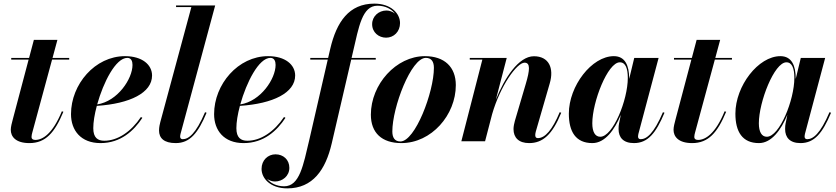

<svg xmlns="http://www.w3.org/2000/svg" viewBox="-20 -780 4618 1060"><path d="M330 -163 321.5 -165.5C270.5 -41 215 -7.5 175 -7.5C161.5 -7.5 154 -13 154 -23.5C154 -32.5 156.5 -41.5 158.5 -49L267.5 -451H362V-460H270L297 -560H167L140.5 -460H42V-451H138L51 -122.5C45.5 -102.5 39.5 -79 39.5 -63.5C39.5 -26.5 65.5 10 142.5 10C231.5 10 282 -47.5 330 -163Z M495 -72.5C495 -105.5 502 -149.5 514.5 -195.5C698 -207.5 819.5 -268 819.5 -363C819.5 -423 764.5 -470 670 -470C504.5 -470 372 -314.5 372 -150C372 -60 426.5 10 535 10C646.5 10 719.5 -58.5 766 -129.5L758 -134C703.5 -52.5 629 -3 556 -3C519.5 -3 495 -19.5 495 -72.5ZM683 -460.5C704.5 -460.5 711.5 -442 711.5 -421.5C711.5 -345 629.5 -221 516.5 -203.5C550.5 -325 618.5 -460.5 683 -460.5Z M1120.5 -157.5 1112 -160.5C1061 -40.5 1020.5 -11.5 988.5 -11.5C979 -11.5 974.5 -17.5 974.5 -26C974.5 -30.5 975.5 -36.5 977 -42L1168 -750H952V-741H1036.5L865 -106C862.5 -96 858 -78.5 858 -59.5C858 -17.5 885.5 10 950 10C1029 10 1073.5 -45.5 1120.5 -157.5Z M1285 -72.5C1285 -105.5 1292 -149.5 1304.5 -195.5C1488 -207.5 1609.5 -268 1609.5 -363C1609.5 -423 1554.5 -470 1460 -470C1294.5 -470 1162 -314.5 1162 -150C1162 -60 1216.5 10 1325 10C1436.5 10 1509.5 -58.5 1556 -129.5L1548 -134C1493.5 -52.5 1419 -3 1346 -3C1309.5 -3 1285 -19.5 1285 -72.5ZM1473 -460.5C1494.5 -460.5 1501.5 -442 1501.5 -421.5C1501.5 -345 1419.5 -221 1306.5 -203.5C1340.5 -325 1408.5 -460.5 1473 -460.5Z M1693 -460V-451H1789.5L1687 -5.5C1654.5 131 1634.5 248.5 1549 248.5C1506 248.5 1473.5 231 1454.5 207.5C1467 216.5 1482.5 222 1498 222C1540 222 1577.5 191.5 1577.5 146.5C1577.5 101.5 1544 72 1501 72C1459.5 72 1424 104 1424 152.5C1424 205.5 1473.5 260 1566 260C1707 260 1777.5 157.5 1811.5 11.5L1919 -451H2054.5V-460H1921L1929 -494.5C1961 -631 1979 -748.5 2064 -748.5C2108.5 -748.5 2141.5 -729.5 2160.5 -705C2147 -715.5 2130 -722 2114 -722C2071 -722 2034.5 -690.5 2034.5 -646.5C2034.5 -601 2071 -572 2111.5 -572C2154.5 -572 2188.5 -605.5 2188.5 -652.5C2188.5 -705.5 2139 -760 2046.5 -760C1906.5 -760 1838 -658.5 1803.5 -511.5L1791.5 -460Z M2196 10C2362 10 2496.5 -145 2496.5 -310C2496.5 -410 2434 -470 2325.5 -470C2167 -470 2027.5 -314.5 2027.5 -147C2027.5 -47 2087.5 10 2196 10ZM2190.5 1C2159.5 1 2146 -20 2146 -54C2146 -188 2249.5 -460.5 2331 -460.5C2362 -460.5 2375.5 -439.5 2375.5 -405.5C2375.5 -271.5 2272 1 2190.5 1Z M2643 -451 2527 0H2658L2697 -150C2742 -306 2833.5 -434 2876 -434C2909 -434 2905.5 -393.5 2882.5 -316L2822.5 -112.5C2819 -100 2815 -82 2815 -67.5C2815 -19.5 2844.5 10 2901.5 10C2976.5 10 3029.5 -37 3078.5 -157.5L3070 -160.5C3029.5 -63 2989 -17.5 2949.5 -17.5C2939 -17.5 2935 -23.5 2935 -34.5C2935 -39.5 2936.5 -48 2938 -53.5L3015 -319.5C3040 -404.5 3010 -469.5 2927.5 -469.5C2843.5 -469.5 2765 -349 2717.5 -229.5L2777.5 -460H2573.5V-451Z M3453.5 -347.5C3453.5 -415.5 3432.5 -470 3369 -470C3247 -470 3120.5 -305.5 3120.5 -152.5C3120.5 -53 3158.5 10 3250.5 10C3320 10 3373 -63 3407.5 -146.5L3397.5 -97.5C3396 -90.5 3395 -81 3395 -67.5C3395 -21 3421 10 3480 10C3557 10 3601.5 -45.5 3648.5 -157.5L3640 -160.5C3589 -40.5 3548.5 -11.5 3517 -11.5C3507 -11.5 3502.5 -17.5 3502.5 -26C3502.5 -30.5 3503.5 -35.5 3504.5 -41L3616 -460H3481.5L3453.5 -344C3453.5 -345.5 3453.5 -346.5 3453.5 -347.5ZM3446 -350C3446 -227.5 3364 -25 3294 -25C3266 -25 3250 -51 3250 -99.5C3250 -217 3335 -436 3402 -436C3434 -436 3446 -401 3446 -350Z M3989 -163 3980.5 -165.5C3929.5 -41 3874 -7.5 3834 -7.5C3820.5 -7.5 3813 -13 3813 -23.5C3813 -32.5 3815.5 -41.5 3817.5 -49L3926.5 -451H4021V-460H3929L3956 -560H3826L3799.5 -460H3701V-451H3797L3710 -122.5C3704.5 -102.5 3698.5 -79 3698.5 -63.5C3698.5 -26.5 3724.5 10 3801.5 10C3890.5 10 3941 -47.5 3989 -163Z M4373 -347.5C4373 -415.5 4352 -470 4288.5 -470C4166.5 -470 4040 -305.5 4040 -152.5C4040 -53 4078 10 4170 10C4239.5 10 4292.5 -63 4327 -146.5L4317 -97.5C4315.5 -90.5 4314.5 -81 4314.5 -67.5C4314.5 -21 4340.5 10 4399.5 10C4476.5 10 4521 -45.5 4568 -157.5L4559.5 -160.5C4508.5 -40.5 4468 -11.5 4436.5 -11.5C4426.5 -11.5 4422 -17.5 4422 -26C4422 -30.5 4423 -35.5 4424 -41L4535.5 -460H4401L4373 -344C4373 -345.5 4373 -346.5 4373 -347.5ZM4365.5 -350C4365.5 -227.5 4283.5 -25 4213.5 -25C4185.5 -25 4169.5 -51 4169.5 -99.5C4169.5 -217 4254.5 -436 4321.5 -436C4353.5 -436 4365.5 -401 4365.5 -350Z"/></svg>

Font: Bodoni* 24pt
Style: Bold Italic
Weight: 700
Italic angle: -13°
Version: Version 2.3